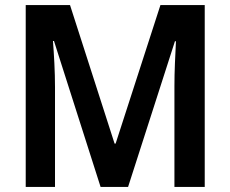

<svg xmlns="http://www.w3.org/2000/svg" viewBox="-20 -734 905 754"><path d="M375 0 192 -573H188Q191 -535 193.5 -486Q196 -437 196 -392V0H81V-714H255L430 -170H434L610 -714H784V0H665V-395Q665 -438 667 -486Q669 -534 671 -572H667L483 0Z"/></svg>

Font: Noto Sans Khmer UI SemiCondensed SemiBold
Style: Regular
Weight: 600
Width: 4
Designer: Danh Hong and the Monotype Design Team
Foundry: Monotype Imaging Inc.
Version: Version 2.002; ttfautohint (v1.8.4.7-5d5b)